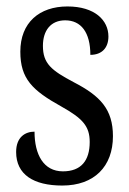

<svg xmlns="http://www.w3.org/2000/svg" viewBox="-20 -565 401 595"><path d="M173 10C272 10 330 -49 330 -143C330 -227 290 -268 209 -310C139 -347 113 -368 113 -423C113 -470 137 -502 182 -502C231 -502 260 -465 260 -395C296 -395 316 -417 316 -452C316 -502 274 -545 189 -545C102 -545 43 -495 43 -405C43 -321 80 -285 170 -235C236 -198 258 -174 258 -125C258 -67 231 -34 175 -34C115 -34 87 -86 87 -157C58 -157 30 -140 30 -94C30 -24 84 10 173 10Z"/></svg>

Font: Noto Serif Georgian ExtraCondensed
Style: Regular
Weight: 400
Width: 2
Designer: Monotype Design Team, Akaki Razmadze
Foundry: Google LLC
Version: Version 2.003